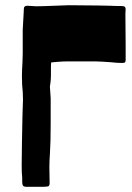

<svg xmlns="http://www.w3.org/2000/svg" viewBox="-20 -716 505 735"><path d="M65 -36Q63 -52 63 -83L64 -167L66 -272L68 -336L67 -365Q64 -388 64 -424Q64 -447 66 -477L67 -512V-602Q67 -612 69 -638L71 -674V-678Q71 -688 74.5 -691Q78 -694 85 -694Q92 -694 100.5 -693Q109 -692 119 -692Q141 -692 189 -694L243 -696L352 -695L402 -694Q417 -693 443 -693Q454 -693 457.5 -690Q461 -687 461 -680L460 -663L461 -546V-496V-488Q461 -480 458.5 -477.5Q456 -475 446 -475Q430 -475 401 -478Q386 -479 371 -480Q356 -481 345 -481H239Q221 -481 197 -479L176 -477Q175 -471 175 -459V-426Q175 -414 173 -398L171 -385L174 -340V-243Q174 -171 171 -126Q169 -100 169 -75L170 -16Q170 -5 165 -3Q160 -1 147 -1H78Q69 -2 67 -7Q65 -12 65 -21Q65 -30 65 -36Z"/></svg>

Font: Barriecito
Style: Regular
Weight: 400
Designer: Pablo Cosgaya & Sergio Jiménez
Foundry: Pablo Cosgaya & Sergio Jiménez
Version: Version 1.001